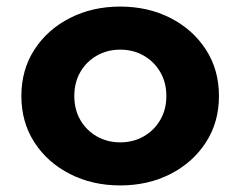

<svg xmlns="http://www.w3.org/2000/svg" viewBox="-20 -548 732 584"><path d="M345.5 16Q430.5 16 498.5 -18.8Q566.5 -53.5 606.2 -114.8Q646 -176 646 -256Q646 -336 606.2 -397.2Q566.5 -458.5 498.5 -493.2Q430.5 -528 345.5 -528Q261 -528 192.8 -493.2Q124.5 -458.5 84.8 -397.2Q45 -336 45 -256Q45 -176 84.8 -114.8Q124.5 -53.5 192.8 -18.8Q261 16 345.5 16ZM345.5 -115Q306.5 -115 274.8 -133Q243 -151 224.5 -182.8Q206 -214.5 206 -256Q206 -297.5 224.5 -329.2Q243 -361 274.8 -379Q306.5 -397 345.5 -397Q385 -397 416.8 -379Q448.5 -361 467.2 -329.2Q486 -297.5 486 -256Q486 -214.5 467.2 -182.8Q448.5 -151 416.8 -133Q385 -115 345.5 -115Z"/></svg>

Font: Spartan
Style: Bold
Weight: 700
Designer: Matt Bailey, Mirko Velimirovic
Foundry: Matt Bailey
Version: Version 1.003; ttfautohint (v1.8.3)